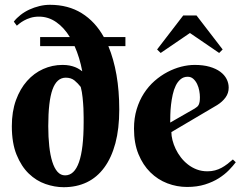

<svg xmlns="http://www.w3.org/2000/svg" viewBox="-20 -780 1017 808"><path d="M326.2 -480Q320.8 -508.8 312.7 -535.4Q304.7 -562 293.9 -585.9H148.9V-624H273.9Q250 -663.6 216.8 -686.8Q183.6 -710 144 -710Q124.5 -710 108.6 -705.1Q92.8 -700.2 81.1 -693.6Q69.3 -687 61.8 -680.9Q54.2 -674.8 50.8 -671.9L38.1 -689Q49.8 -704.1 66.7 -717.3Q83.5 -730.5 103.5 -739.7Q123.5 -749 145.8 -754.4Q168 -759.8 189.9 -759.8Q267.1 -759.8 324 -724.4Q380.9 -689 417 -624H507.8V-585.9H436Q458.5 -531.7 470.2 -464.8Q481.9 -397.9 481.9 -318.8Q481.9 -238.3 465.6 -177.2Q449.2 -116.2 418.9 -75Q388.7 -33.7 345.5 -12.9Q302.2 7.8 248 7.8Q210.4 7.8 171.6 -5.6Q132.8 -19 101.3 -49.3Q69.8 -79.6 49.8 -128.7Q29.8 -177.7 29.8 -249Q29.8 -310.5 47.1 -358.4Q64.5 -406.2 93.8 -439.2Q123 -472.2 161.6 -489.5Q200.2 -506.8 243.2 -506.8Q259.8 -506.8 272.9 -504.2Q286.1 -501.5 295.9 -497.6Q305.7 -493.7 313 -489Q320.3 -484.4 326.2 -480ZM332 -265.1Q332 -270.5 332 -286.9Q332 -303.2 331.1 -324.5Q330.1 -345.7 327.6 -369.6Q325.2 -393.6 319.8 -414.1Q308.1 -429.2 293.7 -441.2Q279.3 -453.1 256.8 -453.1Q218.8 -453.1 200.9 -403.3Q183.1 -353.5 183.1 -249Q183.1 -203.1 187.3 -165Q191.4 -127 200 -99.6Q208.5 -72.3 221.9 -57.1Q235.4 -42 253.9 -42Q332 -42 332 -265.1Z M701.2 -224.1Q701.2 -208.5 705.8 -190.2Q710.4 -171.9 719.2 -153.3Q728 -134.8 741 -117.9Q753.9 -101.1 770.8 -87.9Q787.6 -74.7 808.1 -66.9Q828.6 -59.1 853 -59.1Q870.1 -59.1 884.8 -63Q899.4 -66.9 912.1 -73.7Q924.8 -80.6 936.5 -89.6Q948.2 -98.6 960 -108.9L972.2 -97.2Q960.9 -82 943.4 -64Q925.8 -45.9 900.9 -30Q876 -14.2 842.8 -3.7Q809.6 6.8 767.1 6.8Q724.6 6.8 684.3 -8.5Q644 -23.9 612.8 -54.7Q581.5 -85.4 562.7 -131.3Q543.9 -177.2 543.9 -238.8Q543.9 -283.2 555.2 -320.3Q566.4 -357.4 585.7 -387.2Q605 -417 630.6 -439.5Q656.2 -461.9 684.6 -476.8Q712.9 -491.7 742.4 -499.3Q772 -506.8 799.3 -506.8Q835.4 -506.8 862.3 -499Q889.2 -491.2 907 -478Q924.8 -464.8 933.6 -447.5Q942.4 -430.2 942.4 -411.1Q942.4 -388.2 929.2 -369.9Q916 -351.6 894 -337.9ZM799.3 -323.2Q805.7 -327.1 809.8 -330.8Q814 -334.5 816.4 -339.6Q818.8 -344.7 820.1 -352.3Q821.3 -359.9 821.3 -371.1Q821.3 -383.3 818.6 -398.2Q815.9 -413.1 809.6 -426.3Q803.2 -439.5 793.5 -448.2Q783.7 -457 770 -457Q752.4 -457 740 -446.5Q727.5 -436 719.5 -419.4Q711.4 -402.8 706.8 -381.6Q702.1 -360.4 699.7 -338.9Q697.3 -317.4 696.8 -297.6Q696.3 -277.8 696.3 -264.2ZM807.1 -714.8 917 -571.8 902.3 -557.1 779.3 -641.1 656.2 -557.1 641.1 -571.8 751 -714.8Z"/></svg>

Font: Berkshire Swash
Style: Regular
Weight: 400
Designer: Astigmatic (AOETI)
Foundry: Astigmatic (AOETI)
Version: Version 1.001